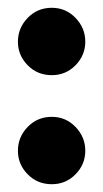

<svg xmlns="http://www.w3.org/2000/svg" viewBox="-20 -458 265 493"><path d="M113 15Q76 15 51 -10.5Q26 -36 26 -71Q26 -106 51 -132Q76 -158 113 -158Q149 -158 174 -132Q199 -106 199 -71Q199 -36 174 -10.5Q149 15 113 15ZM113 -265Q76 -265 51 -290.5Q26 -316 26 -351Q26 -386 51 -412Q76 -438 113 -438Q149 -438 174 -412Q199 -386 199 -351Q199 -316 174 -290.5Q149 -265 113 -265Z"/></svg>

Font: Bona Nova
Style: Bold
Weight: 700
Designer: Mateusz Machalski
Foundry: Capitalics
Version: Version 4.001; ttfautohint (v1.8.3)